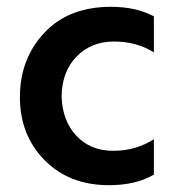

<svg xmlns="http://www.w3.org/2000/svg" viewBox="-20 -535 510 564"><path d="M300 9Q183 9 110.5 -65Q38 -139 38.5 -251Q39 -363 110.5 -439Q182 -515 306 -515Q380 -515 432 -487V-381Q382 -413 315 -413Q248 -413 205 -369Q162 -325 161 -252Q163 -180 204.5 -136Q246 -92 312.5 -92Q379 -92 432 -126V-22Q379 9 300 9Z"/></svg>

Font: Hind Kochi SemiBold
Style: Regular
Weight: 600
Designer: Dhruvi Tolia
Foundry: Indian Type Foundry
Version: Version 0.702;PS 1.0;hotconv 1.0.81;makeotf.lib2.5.63406